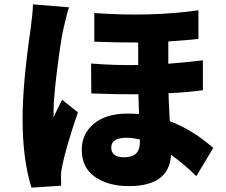

<svg xmlns="http://www.w3.org/2000/svg" viewBox="-20 -812 1040 884"><path d="M131.8 -792 297.9 -778.3Q289.1 -755.9 271.5 -676.8Q260.7 -630.9 243.7 -496.1Q226.6 -361.3 226.6 -298.8Q226.6 -276.4 227.5 -272.5Q233.4 -288.1 246.6 -314Q259.8 -339.8 265.6 -352.5L338.9 -294.9Q284.2 -135.7 266.6 -48.8Q260.7 -21.5 260.7 -2Q260.7 27.3 261.7 43L125 51.8Q84 -77.1 84 -264.6Q84 -426.8 121.1 -679.7Q130.9 -752.9 131.8 -792ZM624 -156.2V-169.9Q589.8 -177.7 561.5 -177.7Q492.2 -177.7 492.2 -132.8Q492.2 -87.9 551.8 -87.9Q624 -87.9 624 -156.2ZM914.1 -534.2V-396.5Q840.8 -386.7 755.9 -382.8Q755.9 -363.3 761.7 -253.9Q866.2 -214.8 961.9 -130.9L883.8 -1Q833 -51.8 767.6 -99.6Q759.8 44.9 573.2 44.9Q478.5 44.9 417.5 2.4Q356.4 -40 356.4 -122.1Q356.4 -196.3 412.6 -242.7Q468.8 -289.1 567.4 -289.1Q586.9 -289.1 620.1 -287.1Q619.1 -331.1 617.2 -377.9Q530.3 -377 400.4 -381.8L399.4 -519.5Q506.8 -510.7 616.2 -512.7V-616.2Q510.7 -616.2 414.1 -620.1V-752Q671.9 -733.4 893.6 -764.6V-632.8Q832 -626 754.9 -621.1V-518.6Q820.3 -523.4 914.1 -534.2Z"/></svg>

Font: GenEi Gothic M Heavy
Style: Regular
Weight: 800
Designer: o_tamon (Modified); [Source Han Sans]
Ryoko NISHIZUKA  (kana & ideographs); Paul D. Hunt (Latin, Greek & Cyrillic); Wenl
Version: Version 1.1a;Original Version 1.004